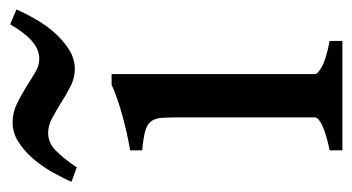

<svg xmlns="http://www.w3.org/2000/svg" viewBox="-214 -532 715 390"><g transform="rotate(-90 144.0 -337.5)"><path d="M33.2 0V-25.9Q66.4 -32.7 83.3 -40.8Q100.1 -48.8 100.1 -55.7V-323.7Q100.1 -348.6 99.4 -364Q98.6 -379.4 92.5 -387.9Q86.4 -396.5 72.8 -400.4Q59.1 -404.3 33.2 -406.7V-431.2Q67.9 -437 103.3 -446.8Q138.7 -456.5 166.5 -468.8H188V-55.7Q188 -49.8 203.9 -41.3Q219.7 -32.7 255.4 -25.9V0ZM319.3 -662.1Q310.5 -642.1 298.3 -621.1Q286.1 -600.1 270.5 -583Q254.9 -565.9 236.8 -554.7Q218.8 -543.5 198.2 -543.5Q180.2 -543.5 163.6 -552Q147 -560.5 131.1 -570.6Q115.2 -580.6 99.6 -589.1Q84 -597.7 68.4 -597.7Q48.3 -597.7 32.5 -582Q16.6 -566.4 -1.5 -539.6L-30.8 -550.3Q-22 -570.3 -9.8 -591.6Q2.4 -612.8 17.8 -630.1Q33.2 -647.5 51.3 -658.7Q69.3 -669.9 89.4 -669.9Q109.4 -669.9 127.2 -661.4Q145 -652.8 160.9 -642.8Q176.8 -632.8 190.9 -624.3Q205.1 -615.7 218.3 -615.7Q238.3 -615.7 255.4 -630.9Q272.5 -646 289.1 -674.8Z"/></g></svg>

Font: Gentium Book Basic
Style: Regular
Weight: 400
Designer: J. Victor Gaultney and Annie Olsen
Foundry: SIL International
Version: Version 1.102; 2013; Maintenance release